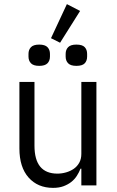

<svg xmlns="http://www.w3.org/2000/svg" viewBox="-20 -898 568 930"><path d="M271 -691 227 -713 304 -878 368 -845ZM170 -579Q142 -579 130 -591.5Q118 -604 118 -624V-637Q118 -657 130 -669.5Q142 -682 170 -682Q198 -682 210 -669.5Q222 -657 222 -637V-624Q222 -604 210 -591.5Q198 -579 170 -579ZM350 -579Q322 -579 310 -591.5Q298 -604 298 -624V-637Q298 -657 310 -669.5Q322 -682 350 -682Q379 -682 390.5 -669.5Q402 -657 402 -637V-624Q402 -604 390.5 -591.5Q379 -579 350 -579ZM374 -81H370Q363 -63 352 -46Q341 -29 325 -16.5Q309 -4 287.5 4Q266 12 237 12Q163 12 118.5 -38Q74 -88 74 -179V-501H147V-193Q147 -124 175 -90.5Q203 -57 258 -57Q279 -57 300 -63Q321 -69 337.5 -80.5Q354 -92 364 -110Q374 -128 374 -153V-501H447V0H374Z"/></svg>

Font: PlemolJP
Style: Regular
Weight: 400
Monospace: yes
Version: v2.0.4; ttfautohint (v1.8.4.7-5d5b-dirty) -l 6 -r 45 -G 200 